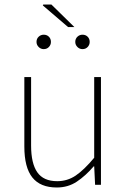

<svg xmlns="http://www.w3.org/2000/svg" viewBox="-20 -820 564 852"><path d="M232 12Q159 12 123.5 -32.5Q88 -77 88 -170V-478H118V-174Q118 -95 145.5 -55.5Q173 -16 234 -16Q279 -16 316 -41Q353 -66 398 -120V-478H428V0H402L398 -82H396Q360 -40 321 -14Q282 12 232 12ZM174 -602Q161 -602 151.5 -611.5Q142 -621 142 -634Q142 -648 151.5 -657Q161 -666 174 -666Q188 -666 197 -657Q206 -648 206 -634Q206 -621 197 -611.5Q188 -602 174 -602ZM346 -602Q333 -602 323.5 -611.5Q314 -621 314 -634Q314 -648 323.5 -657Q333 -666 346 -666Q360 -666 369 -657Q378 -648 378 -634Q378 -621 369 -611.5Q360 -602 346 -602ZM282 -700 170 -796 172 -800H208L310 -700Z"/></svg>

Font: Source Sans 3
Style: Regular
Weight: 200
Designer: Paul D. Hunt
Foundry: Adobe
Version: Version 3.046;hotconv 1.0.118;makeotfexe 2.5.65603